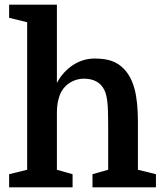

<svg xmlns="http://www.w3.org/2000/svg" viewBox="-20 -800 698 820"><path d="M442 -75V-268Q442 -333 438.5 -364.5Q435 -396 426 -415Q402 -464 338 -464Q310 -464 284 -450Q258 -436 243 -410Q235 -397 229 -373.5Q223 -350 223 -316V-75L290 -56V0H19V-56L96 -75V-705L19 -724V-780H223V-446Q249 -494 291.5 -522Q334 -550 385 -550Q428 -550 457.5 -539.5Q487 -529 509 -506Q540 -474 554.5 -420.5Q569 -367 569 -281V-75L646 -56V0H375V-56Z"/></svg>

Font: Domine
Style: Bold
Weight: 700
Designer: Pablo Impallari, Rodrigo Fuenzalida, Brenda Gallo
Foundry: Pablo Impallari, Rodrigo Fuenzalida, Brenda Gallo
Version: Version 2.000